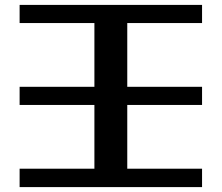

<svg xmlns="http://www.w3.org/2000/svg" viewBox="-20 -763 904 783"><path d="M60 -743H804V-669H499V-409H804V-335H499V-75H804V0H60V-75H365V-335H60V-409H365V-669H60Z"/></svg>

Font: Aneo
Style: Regular
Weight: 400
Designer: Anastasios Pappas
Foundry: Anastasios Pappas
Version: Version 1.000